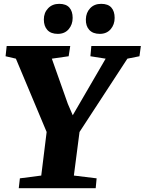

<svg xmlns="http://www.w3.org/2000/svg" viewBox="-20 -989 760 1009"><path d="M84.5 -51.8 196.8 -66.4 225.1 -295.4 63.5 -680.7 9.3 -693.4 15.1 -747.1H349.1L340.8 -693.4L252.4 -680.7L336.4 -443.4L362.3 -383.3L535.2 -680.7L455.1 -693.4L460 -747.1H720.2L712.9 -693.4L649.4 -680.7L397.9 -295.4L368.2 -66.4L487.8 -51.8L482.9 0H78.6ZM449.2 -831.8Q430.2 -852.5 431.2 -887.7Q432.1 -922.9 453.9 -945.8Q475.6 -968.8 511.7 -968.8Q547.9 -968.8 565.2 -949.2Q582.5 -929.7 582.5 -894.8Q582.5 -859.9 561.5 -835.4Q540.5 -811 504.4 -811Q468.3 -811 449.2 -831.8ZM210.4 -886.7Q210.4 -921.9 232.7 -945.3Q254.9 -968.8 291 -968.8Q327.1 -968.8 344.5 -949.2Q361.8 -929.7 361.8 -894.8Q361.8 -859.9 340.8 -835.4Q319.8 -811 283.7 -811Q247.6 -811 229 -831.3Q210.4 -851.6 210.4 -886.7Z"/></svg>

Font: Merriweather
Style: Heavy Italic
Weight: 900
Italic angle: -7°
Designer: Eben Sorkin
Foundry: Eben Sorkin
Version: Version 1.001